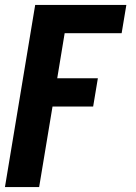

<svg xmlns="http://www.w3.org/2000/svg" viewBox="-28 -540 548 775"><path d="M-8 215 114 -520H482L463 -406H233L203 -224H367L348 -110H184L130 215Z"/></svg>

Font: Iosevka SS18 Heavy
Style: Italic
Weight: 900
Italic angle: -9°
Monospace: yes
Designer: Belleve Invis
Foundry: Belleve Invis
Version: Version 25.1.1; ttfautohint (v1.8.4)